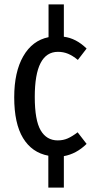

<svg xmlns="http://www.w3.org/2000/svg" viewBox="-20 -704 431 878"><path d="M376 -46Q329 0 272 10V154H201V8Q126 -6 85.5 -72.5Q45 -139 45 -259Q45 -375 86.5 -447Q128 -519 202 -534V-684H272V-536Q328 -529 376 -482L336 -430Q313 -449 291.5 -458Q270 -467 245 -467Q139 -467 139 -261Q139 -154 166 -108Q193 -62 244 -62Q269 -62 289.5 -71Q310 -80 335 -99Z"/></svg>

Font: Fira Sans Extra Condensed
Style: Regular
Weight: 400
Width: 1
Designer: Carrois Corporate & Edenspiekermann AG
Foundry: Carrois Corporate GbR & Edenspiekermann AG
Version: Version 4.203